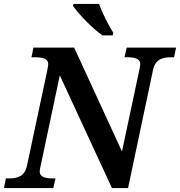

<svg xmlns="http://www.w3.org/2000/svg" viewBox="-42 -956 915 976"><path d="M479 -776H531L534 -789C512 -824 477 -890 462 -936H332L329 -926C358 -884 427 -812 479 -776ZM-22 0H229L240 -49H229C191 -49 160 -54 160 -85C160 -91 162 -103 165 -115L262 -573L527 0H609L736 -601C748 -657 787 -665 830 -665H843L853 -714H602L591 -665H602C640 -665 671 -660 671 -629C671 -622 668 -608 666 -599L578 -186L335 -714H128L118 -665H131C173 -665 203 -660 203 -629C203 -622 200 -609 198 -597L95 -113C83 -57 44 -49 1 -49H-12Z"/></svg>

Font: Noto Serif SemiBold
Style: Italic
Weight: 600
Italic angle: -12°
Designer: Monotype Design Team
Foundry: Monotype Imaging Inc.
Version: Version 2.014